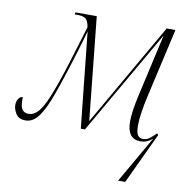

<svg xmlns="http://www.w3.org/2000/svg" viewBox="-83 -615 879 906"><g transform="rotate(10 357.0 -162.5)"><path d="M542 211 670 -12 671 -13Q658 -2 644 4Q630 10 612 10Q549 10 549 -75Q549 -100 554 -132.5Q559 -165 567 -200L634 -498H633L346 0H326L278 -458Q262 -400 248.5 -356.5Q235 -313 221 -268Q190 -170 166 -109.5Q142 -49 117.5 -21Q93 7 62 7Q29 7 15.5 -15Q2 -37 2 -57Q2 -75 10.5 -87Q19 -99 31 -99Q29 -57 39 -41.5Q49 -26 71 -26Q95 -26 115.5 -48Q136 -70 159.5 -126.5Q183 -183 216 -287Q232 -340 242.5 -373.5Q253 -407 260 -430.5Q267 -454 274 -477Q269 -507 257 -516.5Q245 -526 219 -526H204L206 -536H308L359 -42L643 -536H685L608 -197Q601 -166 595 -128.5Q589 -91 589 -63Q589 -29 597.5 -16Q606 -3 623 -3Q640 -3 653 -12.5Q666 -22 685 -41L691 -34L576 211Z"/></g></svg>

Font: Noto Serif Display Condensed ExtraLight
Style: Italic
Weight: 200
Width: 3
Italic angle: -12°
Designer: Monotype Design Team
Foundry: Monotype Imaging Inc.
Version: Version 2.009